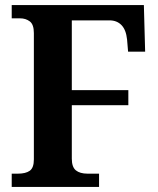

<svg xmlns="http://www.w3.org/2000/svg" viewBox="-20 -734 621 754"><path d="M26 0V-52H50Q81 -52 97 -63.5Q113 -75 113 -108V-604Q113 -638 97 -650Q81 -662 59 -662H26V-714H545L550 -531H483L479 -579Q475 -617 457 -635.5Q439 -654 410 -654H262V-380H484V-321H262V-111Q262 -78 278 -65Q294 -52 324 -52H369V0Z"/></svg>

Font: Noto Serif Devanagari SemiCondensed
Style: Bold
Weight: 700
Width: 4
Designer: Universal Thirst, Indian Type Foundry and the Monotype Design Team
Foundry: Monotype Imaging Inc.
Version: Version 2.004; ttfautohint (v1.8.4.7-5d5b)